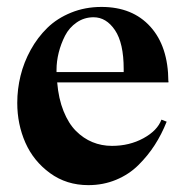

<svg xmlns="http://www.w3.org/2000/svg" viewBox="-20 -520 537 554"><path d="M143.1 -312H336.9V-320.8Q336.9 -395.5 311.8 -432.9Q286.6 -470.2 250 -470.2Q223.1 -470.2 201.4 -455.3Q179.7 -440.4 167.7 -417Q155.8 -393.6 149.4 -368.2Q143.1 -342.8 143.1 -318.8ZM466.8 -283.2H465.8V-282.2H145Q148.9 -235.4 163.3 -199.5Q177.7 -163.6 199.2 -142.1Q220.7 -120.6 246.8 -109.9Q272.9 -99.1 303.2 -99.1Q353.5 -99.1 393.8 -121.1Q434.1 -143.1 445.8 -174.8L460.9 -168.9Q446.3 -132.3 426.5 -101.6Q406.7 -70.8 379.4 -43.7Q352.1 -16.6 314.9 -1.2Q277.8 14.2 234.9 14.2Q171.9 14.2 124.3 -20.5Q76.7 -55.2 53.2 -108.4Q29.8 -161.6 29.8 -223.1Q29.8 -262.7 39.3 -301.5Q48.8 -340.3 68.6 -376.2Q88.4 -412.1 116.7 -439.7Q145 -467.3 185.3 -483.6Q225.6 -500 272.9 -500Q362.3 -500 413.8 -443.1Q465.3 -386.2 465.8 -285.2Z"/></svg>

Font: Bluu Next
Style: Bold
Weight: 700
Designer: Jean-Baptiste Morizot, Igor Stepanchenko (Cyrillic)
Foundry: Igor Stepanchenko
Version: Version 1.005